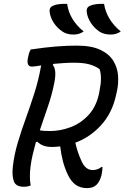

<svg xmlns="http://www.w3.org/2000/svg" viewBox="-20 -955 642 989"><path d="M326 -935Q337 -853 411 -793Q389 -777 359 -777Q326 -777 304 -791Q275 -810 257.5 -836.5Q240 -863 236 -891Q232 -916 252 -925Q277 -937 326 -935ZM516 -935Q529 -853 602 -793Q580 -777 550 -777Q518 -777 494 -791Q466 -810 448.5 -836.5Q431 -863 427 -891Q423 -916 443 -925Q456 -931 475 -933.5Q494 -936 516 -935ZM138 0Q124 7 102 7Q62 7 51.5 -21Q41 -49 46 -96Q53 -158 71.5 -220Q90 -282 113 -345.5Q136 -409 157.5 -476.5Q179 -544 192 -618Q175 -615 163 -613.5Q151 -612 145 -612Q112 -612 126 -666Q128 -677 131 -685Q134 -693 138 -700Q212 -711 268 -715.5Q324 -720 376 -720Q451 -720 496.5 -698.5Q542 -677 563.5 -642Q585 -607 588 -566.5Q591 -526 583 -488L578 -466Q558 -373 501 -310.5Q444 -248 368 -220Q379 -170 400 -125Q420 -79 458 -79Q482 -79 503 -95H508Q508 -85 506.5 -74.5Q505 -64 503 -53Q494 -20 478 -4Q460 14 429 14Q394 14 370 -3Q346 -20 329 -56Q313 -90 304 -125Q295 -160 290 -201Q269 -198 247 -198Q199 -198 172 -225L165 -223Q156 -191 148.5 -159Q141 -127 137 -95Q134 -70 134 -45Q134 -20 138 0ZM260 -530Q248 -468 227 -407Q206 -346 185 -284Q202 -280 237 -280Q290 -280 342.5 -299.5Q395 -319 435 -361.5Q475 -404 490 -472L493 -489Q507 -556 493 -599Q469 -616 438.5 -624Q408 -632 361 -632Q333 -632 306 -630Q279 -628 255 -626L252 -620Q273 -596 260 -530Z"/></svg>

Font: Recursive Mn Csl St
Style: Italic
Weight: 400
Italic angle: -15°
Monospace: yes
Version: Version 1.079;hotconv 1.0.112;makeotfexe 2.5.65598; ttfautoh